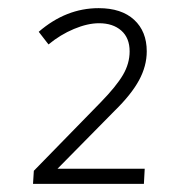

<svg xmlns="http://www.w3.org/2000/svg" viewBox="-20 -736 420 471"><path d="M121 -322H335L333 -285H61L63 -317L227 -485Q265 -524 281.5 -552Q298 -580 298 -610Q298 -643 277.5 -661Q257 -679 223 -679Q195 -679 161.5 -665Q128 -651 99 -627L75 -658Q142 -716 222 -716Q278 -716 309 -687.5Q340 -659 340 -610Q340 -574 321 -539Q302 -504 261 -464Z"/></svg>

Font: Muli ExtraLight
Style: Italic
Weight: 275
Italic angle: -4.541°
Designer: Vernon Adams
Foundry: Vernon Adams
Version: Version 2.001